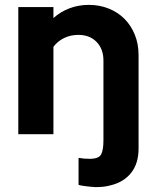

<svg xmlns="http://www.w3.org/2000/svg" viewBox="-20 -550 639 787"><path d="M55 0V-521H199V-476Q228 -502 265 -516Q302 -530 344 -530Q388 -530 425.5 -515Q463 -500 490 -473Q517 -446 532.5 -408Q548 -370 548 -324V59Q548 120 517.5 158.5Q487 197 432 210Q407 217 372 217Q354 216 333.5 213.5Q313 211 302 208V97Q322 101 347 101Q385 101 394.5 83Q404 65 404 25V-302Q404 -349 376 -378Q348 -407 301 -407Q269 -407 242.5 -394Q216 -381 199 -358V0Z"/></svg>

Font: Rosa Sans
Style: Bold
Weight: 700
Designer: Pentagram / MCKL
Foundry: Pentagram / MCKL
Version: Version 1.005;September 16, 2019;FontCreator 11.5.0.2425 64-